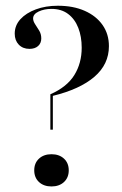

<svg xmlns="http://www.w3.org/2000/svg" viewBox="-20 -651 434 682"><path d="M158.9 -190.3V-316.1Q217.7 -341.9 244 -384.3Q270.2 -426.6 270.2 -481.5Q270.2 -521 258.1 -552Q246 -583.1 222.2 -601.2Q198.4 -619.4 162.9 -619.4Q137.1 -619.4 117.3 -610.1Q97.6 -600.8 97.6 -585.5Q97.6 -575.8 104.8 -564.9Q112.1 -554 119.4 -541.9Q126.6 -529.8 126.6 -514.5Q126.6 -497.6 115.3 -487.5Q104 -477.4 84.7 -477.4Q61.3 -477.4 46.8 -492.3Q32.3 -507.3 32.3 -531.5Q32.3 -560.5 52.4 -582.7Q72.6 -604.8 107.3 -617.7Q141.9 -630.6 185.5 -630.6Q240.3 -630.6 281 -612.5Q321.8 -594.4 344.4 -562.1Q366.9 -529.8 366.9 -487.1Q366.9 -422.6 315.3 -378.2Q263.7 -333.9 167.7 -310.5V-190.3ZM162.9 11.3Q135.5 11.3 118.5 -4.4Q101.6 -20.2 101.6 -46Q101.6 -71.8 118.5 -87.5Q135.5 -103.2 162.9 -103.2Q190.3 -103.2 207.3 -87.5Q224.2 -71.8 224.2 -46Q224.2 -20.2 207.3 -4.4Q190.3 11.3 162.9 11.3Z"/></svg>

Font: Playfair 144pt SemiCondensed SemiBold
Style: Regular
Weight: 600
Width: 4
Designer: Claus Eggers Sørensen
Foundry: Claus Eggers Sørensen
Version: Version 2.203